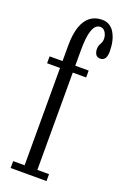

<svg xmlns="http://www.w3.org/2000/svg" viewBox="-147 -803 553 850"><g transform="rotate(20 129.5 -378.0)"><path d="M23 0V-32.5H77V-491H16V-523.5H77V-596.5Q77 -649.5 89 -684.8Q101 -720 124 -737.8Q147 -755.5 180 -755.5Q218.5 -755.5 238.8 -721.2Q259 -687 259 -634Q259 -613.5 251.8 -602Q244.5 -590.5 229.5 -590.5Q214.5 -590.5 208 -601Q201.5 -611.5 201.5 -626.5Q201.5 -638.5 205.2 -645.8Q209 -653 212.5 -660.2Q216 -667.5 216 -677.5Q216 -695 207 -709Q198 -723 183 -723Q170.5 -723 161.8 -714.2Q153 -705.5 147.5 -689.2Q142 -673 139.5 -649.8Q137 -626.5 137 -597V-523.5H200V-491H137V-32.5H192V0Z"/></g></svg>

Font: Imbue Thin 10pt Light
Style: Regular
Weight: 300
Version: Version 1.102